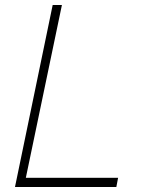

<svg xmlns="http://www.w3.org/2000/svg" viewBox="-20 -749 568 769"><path d="M40 0 191 -729H228L81 -25L71 -37H453L446 0Z"/></svg>

Font: Mona Sans
Style: Italic
Weight: 200
Italic angle: -11.6951°
Designer: Deni Anggara
Foundry: GitHub
Version: Version 2.000